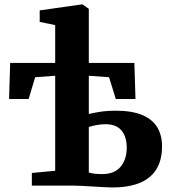

<svg xmlns="http://www.w3.org/2000/svg" viewBox="-20 -839 770 868"><path d="M486.5 8.5Q475.5 8.5 452 7.2Q428.5 6 400 4.2Q371.5 2.5 346 1.2Q320.5 0 306.5 0H124V-57L229.5 -67V-496.5L139 -490L109.5 -391.5H21L26 -554.5H229.5V-725.5L159.5 -740V-792L349 -819H353.5L381.5 -799V-554.5H587.5L592.5 -391.5H503.5L473 -490L381.5 -496.5V-323.5Q397.5 -328 430 -333.2Q462.5 -338.5 504 -338.5Q576.5 -338.5 622.5 -319.2Q668.5 -300 690.5 -264.2Q712.5 -228.5 712.5 -177.5Q712.5 -115.5 687.2 -74.2Q662 -33 612 -12.2Q562 8.5 486.5 8.5ZM441.5 -52Q498 -52 525.5 -85.5Q553 -119 553 -172Q553 -220 529.5 -248.8Q506 -277.5 456 -277.5Q434.5 -277.5 413.2 -273Q392 -268.5 381.5 -265V-59Q392.5 -55.5 407.2 -53.8Q422 -52 441.5 -52Z"/></svg>

Font: Merriweather 36pt ExtraBold
Style: Regular
Weight: 800
Designer: Eben Sorkin
Foundry: Eben Sorkin
Version: Version 2.100